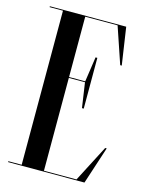

<svg xmlns="http://www.w3.org/2000/svg" viewBox="-108 -766 631 833"><g transform="rotate(15 207.5 -350.0)"><path d="M317.1 -4H171V-421H243.6L260 -309H268V-537H260L243.6 -425H171V-696H316.4L372 -532H379L354 -700H11V-696H71V-4H11V0H354L409 -168H402Z"/></g></svg>

Font: Picaflor 96 pt
Style: Regular
Weight: 400
Designer: Ariel Martín Pérez
Foundry: Tunera Type Foundry
Version: Version 1.000;hotconv 1.0.109;makeotfexe 2.5.65596